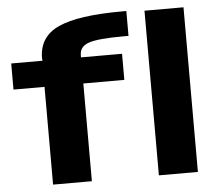

<svg xmlns="http://www.w3.org/2000/svg" viewBox="-54 -852 1039 912"><g transform="rotate(-5 465.0 -395.5)"><path d="M162.5 0V-466H14.5V-590.5H164L162.5 -602Q162.5 -705 257 -748Q351.5 -791 560 -791H581V-672.5H558Q435 -672.5 391.2 -657.2Q347.5 -642 347.5 -602L347 -590.5H543V-466H347.5V0ZM667 0V-785H853V0Z"/></g></svg>

Font: Anybody ExtraExpanded Regular
Style: Bold
Weight: 700
Width: 8
Designer: Tyler Finck
Foundry: Etcetera Type Company
Version: Version 1.010; ttfautohint (v1.8.3) -l 8 -r 50 -G 200 -x 14 